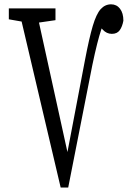

<svg xmlns="http://www.w3.org/2000/svg" viewBox="-20 -774 599 870"><path d="M254.9 75.7 64 -735.8H142.6L291.5 -58.1H279.8L284.2 -77.6L365.2 -502.4Q384.3 -602.5 400.4 -656.7Q416.5 -710.9 436.3 -732.7Q456.1 -754.4 483.4 -754.4Q508.3 -754.4 523.7 -734.6Q539.1 -714.8 539.1 -680.2Q534.2 -653.3 522.5 -637Q510.7 -620.6 486.8 -620.6Q462.9 -620.6 445.3 -639.9Q427.7 -659.2 417.5 -680.2L426.8 -689L454.1 -675.8Q446.8 -664.1 438.5 -639.2Q430.2 -614.3 420.2 -575Q410.2 -535.6 398.4 -479L289.1 75.7ZM20 -686.5V-735.8H231.4V-682.6L136.7 -668.9H120.6Z"/></svg>

Font: Scarab Serif
Style: Regular
Weight: 400
Designer: John Roberts
Foundry: Scarab
Version: 1.0